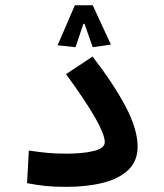

<svg xmlns="http://www.w3.org/2000/svg" viewBox="-20 -708 626 731"><path d="M232.4 3.4Q187 3.4 155 0.2Q123 -2.9 83 -10.7L89.8 -134.8Q130.4 -128.9 160.2 -126Q189.9 -123 234.4 -123Q294.9 -123 336.9 -133.1Q378.9 -143.1 378.9 -167Q378.9 -194.8 343.3 -258.1Q307.6 -321.3 231.4 -425.8L332.5 -492.7Q414.1 -386.7 459 -301Q503.9 -215.3 503.9 -149.9Q503.9 -95.2 469 -61.5Q434.1 -27.8 372.8 -12.2Q311.5 3.4 232.4 3.4ZM333 -688 402.3 -538.1 333 -528.3 301.8 -617.2H297.4L267.6 -528.3L199.2 -535.6L265.1 -688Z"/></svg>

Font: CaskaydiaCove NFP SemiBold
Style: Regular
Weight: 600
Designer: Aaron Bell
Foundry: Saja Typeworks
Version: Version 2111.001; VTT 6.35;Nerd Fonts 3.1.1